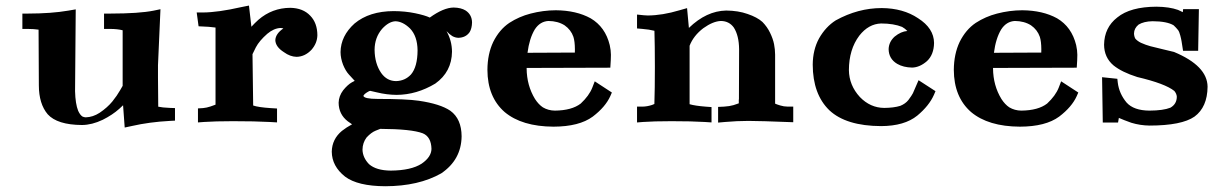

<svg xmlns="http://www.w3.org/2000/svg" viewBox="-20 -434 4349 683"><path d="M550.8 -401.2 526.3 -396.1C492.5 -389.3 441.3 -385.8 372.5 -385.7H350.1V-331.1H372.5C389.7 -331 404.2 -329.4 416.3 -326.3V-128.6L407.4 -113.2C400.1 -100.3 390.8 -86.8 379.5 -72.8C367.8 -58.6 352.8 -45.2 334.3 -32.7C318.5 -22.5 302.1 -17.1 285.1 -16.6C281.4 -16.7 277.6 -17.6 273.8 -19.2C267.9 -22.7 262.7 -29.6 258 -39.9C251.5 -56.2 247.8 -79.4 247 -109.5L249.4 -400.7L222.5 -396.1C183 -389.3 135.2 -385.8 79.1 -385.7H59.6V-331.1H79.1C93.5 -331 106.3 -330.2 117.2 -328.5L118.2 -130.3C118.3 -86.5 128.8 -52.3 149.6 -27.6C172.2 -2.5 212.8 10.3 271.6 10.7C295.4 10.5 320 4.3 345.5 -7.9C368.5 -19.4 388.2 -32.5 404.5 -47.1C408.8 -51.1 413.2 -55.2 417.8 -59.6L423.6 19.7L449.7 14.1C490.8 4.7 535.6 -1.3 584 -3.9L602.5 -4.9V-49.5L583.8 -50.2C566.2 -50.9 552.6 -52.3 542.9 -54.5L542 -157.9L542 -201.9Z M943.1 -49.4C913.4 -51.4 892.5 -54.5 880.6 -58.7L878.2 -241.3L890.2 -265.7C898.3 -281.2 911.9 -297.2 930.9 -313.9C946.4 -326.9 962 -333.7 977.8 -334.5C981.6 -334.4 985 -333.8 988 -332.8C969.6 -320.3 960.1 -306.4 959.4 -291.2C959.9 -275.2 970.2 -260.9 990.2 -248.3C1004.6 -237.7 1019.5 -232.3 1034.8 -231.8C1054.9 -232.2 1072.6 -240.6 1088.1 -257C1101.6 -272.5 1108.6 -289.7 1109 -308.9C1108.8 -337.7 1100.5 -360.7 1083.9 -377.9C1066.7 -396.3 1042.9 -405.7 1012.4 -406.2C969.5 -405.9 931.7 -391.7 899.2 -363.6C890.6 -355.9 882.3 -347.6 874.3 -338.9L865.6 -414.2L837.7 -408.6C783.1 -396.2 737.8 -389.8 701.8 -389.6H679.7L686.4 -340.5C714.4 -339.5 734.4 -338 746.7 -336V-61.7C743.7 -60.3 737.6 -58.1 728.7 -55.2C719.7 -52.2 710.9 -50.3 702.5 -49.5L684.2 -48.4V1.5L705.2 -0.1C731.3 -1.9 765.8 -2.9 808.6 -2.9C861.1 -2.9 904.6 -2 939.1 -0.1L965.5 1.4V-48Z M1650.7 -319.8C1656 -328.5 1658.9 -340 1659.2 -354.3C1658.8 -372.9 1651.1 -387.1 1636.1 -396.8C1625.4 -403.4 1611.3 -406.9 1593.8 -407.2C1569.7 -406.9 1541.4 -395 1508.9 -371.5C1497.9 -376.8 1480.6 -381.9 1457 -386.9C1433.4 -391.8 1407.8 -394.4 1380.3 -394.5C1322.6 -394.3 1276.2 -379.6 1241.2 -350.4C1208.6 -321 1192 -287.2 1191.4 -248.9C1191.5 -234.1 1194.5 -219 1200.4 -203.7C1206.3 -189.2 1213.2 -177.6 1221 -169.1C1228.9 -160.5 1235.8 -153 1241.8 -146.4C1238.6 -144.8 1235.2 -143 1231.7 -141.1C1221.6 -135.4 1211.3 -126 1200.8 -113C1190.4 -99.2 1185 -84.4 1184.6 -68.6C1184.9 -40.9 1195.8 -18.9 1217.2 -2.4C1221.9 1.3 1226.9 4.8 1232.4 8.2C1218.9 15.5 1206.8 23.3 1196.2 31.7C1172.8 51.2 1160.8 75.8 1160.2 105.5C1160.5 140.1 1176.3 169.6 1207.4 194.2C1237.2 216.7 1284.9 228.2 1350.4 228.5C1429.6 228.3 1495.9 213.1 1549.4 182.8C1597.1 150.6 1621.4 106.6 1622.1 50.8C1621.8 9.5 1608.5 -20.7 1582.1 -39.9C1558.2 -56.3 1520.7 -68.2 1469.6 -75.6C1440.5 -79.9 1391.6 -82.1 1322.8 -82.1C1291.3 -82.2 1274.5 -85.9 1272.6 -93C1273.5 -94.9 1275.3 -97.2 1277.8 -99.9C1282.5 -103.8 1287.6 -107 1293 -109.7L1297.1 -110.8L1320.7 -105.4C1343.9 -99.7 1367.3 -96.7 1390.7 -96.5C1438.5 -96.7 1484.4 -110.2 1528.5 -136.7C1567.5 -164.5 1587.3 -202.3 1587.9 -250.1C1587.7 -276.2 1581.2 -300.6 1568.4 -323.2C1575 -315.9 1581.9 -310 1589 -305.6C1595.7 -301.8 1602.9 -299.8 1610.4 -299.5C1628.1 -299.9 1641.6 -306.6 1650.7 -319.8ZM1442 -169.1C1428.1 -154.1 1410.6 -146.2 1389.5 -145.5C1367.5 -145.5 1349.8 -155 1336.2 -174.1C1320.8 -196.3 1312.9 -223.9 1312.5 -256.8C1312.7 -285.8 1321.5 -310.6 1339 -331.1C1354.6 -348.3 1370.3 -357.4 1386.1 -358.4C1403.8 -358.1 1421.3 -349.5 1438.6 -332.7C1456.1 -314.5 1465 -288.6 1465.4 -254.9C1465.2 -215.8 1457.4 -187.2 1442 -169.1ZM1480.1 148.1C1455.1 164.3 1418.4 172.5 1370 172.9C1335.5 172.6 1309.8 165 1292.8 150C1277.8 134.5 1270.1 117.4 1269.5 98.6C1269.7 82.1 1274.6 67.5 1284.1 54.9C1295.2 43 1305.9 35 1316.2 30.9L1332.6 24.4C1406.8 24.8 1457.2 30 1483.9 40.2C1503.9 48.5 1514.2 67 1514.9 95.7C1514.5 114.9 1502.9 132.4 1480.1 148.1Z M1856.5 -246.2C1860.9 -280.2 1869.5 -307.8 1882.3 -329.2C1894.5 -348.2 1910.7 -358.2 1930.8 -359.4C1953.3 -359.2 1972.5 -354 1988.5 -343.9C2003.5 -333.4 2014 -319.7 2019.8 -302.9C2023.2 -292.1 2025 -277.5 2025.1 -258.8C2025.1 -255.3 2025.1 -251.3 2024.9 -247ZM2151.1 -193.2C2152.5 -212.9 2153.2 -228.2 2153.2 -239C2153.2 -249.7 2151.8 -261.2 2149 -273.6C2138.6 -316.6 2115.9 -348.4 2081.1 -368.9C2047.1 -387.6 2005.9 -397.1 1957.4 -397.5C1927 -397.4 1897 -393.4 1867.5 -385.7C1840.1 -378.6 1814.9 -367.6 1791.8 -352.6C1768.2 -336.7 1749.1 -314.1 1734.5 -284.7C1721 -256.2 1714.1 -223.1 1713.9 -185.5C1714.1 -120.9 1734.6 -70.9 1775.2 -35.4C1816 -1.2 1873.9 16.2 1948.9 16.6C2009.9 16.4 2056.5 4.5 2088.6 -19.2C2118.6 -42 2139.4 -66.3 2151 -92L2156.6 -104.9L2095.7 -144.7L2087 -122.3C2079.5 -103.1 2065.7 -84.2 2045.8 -65.6C2024.6 -49.3 1994 -40.9 1953.8 -40.5C1938.1 -40.7 1923.9 -44.6 1911.2 -52.1C1901 -58.9 1891.7 -68.8 1883.2 -81.8C1863.7 -113.8 1853.7 -150 1853.4 -190.4V-192.3Z M2782.2 -54.7C2772.9 -54.8 2763.9 -56.2 2755.3 -58.9C2746.7 -61.5 2740.7 -63.7 2737.3 -65.3V-239.8C2737.2 -252.2 2736 -264.6 2733.5 -277.2C2731 -289.7 2726.3 -303.1 2719.4 -317.3C2712.6 -331.6 2703.5 -344.4 2692.2 -355.9C2679.9 -367.1 2662.3 -376.5 2639.4 -384.3C2617.3 -392.2 2592 -396.2 2563.5 -396.5H2563.2C2516.4 -395.6 2472.2 -375 2430.6 -334.7L2424.1 -405.1L2397.3 -397.5C2356.7 -385.3 2319 -379.1 2284.2 -378.9C2278.1 -378.9 2265.4 -380 2246.1 -382.2V-332.8L2263.8 -331.3C2281.3 -329.9 2296.1 -327.6 2308 -324.5C2309 -291.2 2309.6 -248.3 2309.6 -195.8C2309.6 -143.3 2309 -99.4 2307.8 -64.1C2305.5 -62.9 2302.7 -61.8 2299.3 -60.6C2287.9 -56.9 2276.7 -54.9 2265.6 -54.7H2246.1V1.6L2267.1 -0.1C2292 -1.9 2325.7 -2.9 2368.5 -2.9C2417 -2.9 2456.6 -2 2487.2 -0.1L2511.1 1.5V-53.1L2490.7 -54.6C2465 -56.6 2445.8 -59.5 2433.1 -63.3V-271.3C2442.4 -295.3 2458.7 -316 2481.9 -333.7C2504.8 -350.1 2525.6 -358.7 2544.5 -359.4C2564.1 -359.1 2579.4 -351.3 2590.4 -336C2602.6 -316.9 2608.9 -291.2 2609.2 -258.8C2609.2 -170 2609 -110.4 2608.6 -80.1H2608.1V-66.4C2605.1 -65.1 2598.9 -63 2589.5 -60.1C2580.2 -57.3 2568.9 -55.5 2555.7 -54.7L2534.5 -53.7V2.1L2559.1 -0.1C2587.1 -2.6 2614.8 -3.8 2642.3 -3.9C2669.6 -3.9 2722.7 -2.3 2801.8 0.8V-54.7Z M2952.9 -361.5C2929.1 -346.4 2909.4 -325.1 2893.7 -297.6C2878.9 -270.6 2871.4 -239.4 2871.1 -204.2C2871.3 -133.9 2891 -79.7 2930.3 -41.7C2969.9 -4.6 3031.2 14.2 3114.3 14.6C3169.6 14.4 3212.5 2 3243.1 -22.8C3271.3 -46.3 3291 -71 3302.4 -96.9L3307.8 -109.7L3247.6 -148.7C3236.8 -123.1 3230.1 -107.7 3227.5 -102.4C3224.9 -97.2 3219.6 -89.2 3211.4 -78.2C3204.5 -69.4 3194.9 -62.5 3182.6 -57.5C3167.2 -52.7 3148.1 -50.3 3125.3 -50.1C3092.3 -50.4 3063.5 -63.3 3038.9 -88.8C3013.3 -116.6 3000.2 -148.6 2999.8 -184.8C3000 -233.8 3012.3 -274.7 3036.9 -307.3C3058.7 -335.1 3084.5 -349.5 3114.3 -350.5C3144.5 -350.4 3169.4 -346.3 3189 -338.3C3195.9 -334.5 3202.1 -329.7 3207.7 -323.8C3192.6 -322.7 3177.5 -316 3162.6 -303.9C3148.9 -291.5 3141.7 -276.7 3141.1 -259.2C3141.4 -236.2 3151.6 -218.7 3171.7 -206.8C3186.2 -198.4 3203.9 -194 3224.6 -193.6C3242.6 -194 3260.3 -201.6 3277.5 -216.6C3293.8 -231.8 3302.3 -253.4 3302.7 -281.4C3302.3 -316.2 3283.3 -345.4 3245.8 -369.2C3210.5 -392.9 3167.5 -404.9 3116.7 -405.3C3060.3 -405.3 3005.7 -390.7 2952.9 -361.5Z M3515.7 -246.2C3520.1 -280.2 3528.6 -307.8 3541.5 -329.2C3553.7 -348.2 3569.9 -358.2 3590 -359.4C3612.4 -359.2 3631.7 -354 3647.6 -343.9C3662.7 -333.4 3673.2 -319.7 3679 -302.9C3682.4 -292.1 3684.2 -277.5 3684.3 -258.8C3684.3 -255.3 3684.2 -251.3 3684.1 -247ZM3810.3 -193.2C3811.7 -212.9 3812.4 -228.2 3812.4 -239C3812.4 -249.7 3811 -261.2 3808.2 -273.6C3797.7 -316.6 3775.1 -348.4 3740.3 -368.9C3706.3 -387.6 3665 -397.1 3616.6 -397.5C3586.2 -397.4 3556.2 -393.4 3526.7 -385.7C3499.3 -378.6 3474.1 -367.6 3451 -352.6C3427.4 -336.7 3408.3 -314.1 3393.7 -284.7C3380.2 -256.2 3373.3 -223.1 3373 -185.5C3373.3 -120.9 3393.7 -70.9 3434.4 -35.4C3475.1 -1.2 3533 16.2 3608.1 16.6C3669.1 16.4 3715.6 4.5 3747.8 -19.2C3777.8 -42 3798.6 -66.3 3810.2 -92L3815.8 -104.9L3754.8 -144.7L3746.2 -122.3C3738.7 -103.1 3724.9 -84.2 3704.9 -65.6C3683.8 -49.3 3653.1 -40.9 3612.9 -40.5C3597.2 -40.7 3583.1 -44.6 3570.4 -52.1C3560.2 -58.9 3550.8 -68.8 3542.4 -81.8C3522.8 -113.8 3512.9 -150 3512.5 -190.4V-192.3Z M3960.1 -14.6C3971.6 -9.5 3986.3 -3.7 4004.4 2.7C4025.4 9.1 4046.9 12.4 4069.1 12.7C4145.6 12.6 4199 1.9 4229.2 -19.2C4259.7 -41.6 4275.2 -77.1 4275.7 -125.6C4275.1 -175.1 4235.3 -216.3 4156.3 -249.2C4147.3 -251.6 4133.6 -254.9 4115.1 -259.1C4097.2 -263.2 4082.8 -266.7 4071.9 -269.7C4061 -272.7 4050 -276.7 4038.8 -281.7C4030.8 -285.6 4024.1 -290.4 4018.9 -296.2C4015.9 -301.4 4014.3 -307.6 4014 -314.8C4014.2 -327.2 4019.6 -337.7 4030.1 -346.4C4042.4 -354 4059 -358.1 4080 -358.5C4114.1 -358.4 4139.1 -353.5 4154.9 -344C4161.1 -338.2 4166.4 -332.5 4170.8 -326.9C4173.8 -322.8 4176.4 -316.4 4178.6 -307.7C4180.9 -299.1 4182.3 -292.4 4183.1 -287.6C4183.8 -282.9 4185.6 -271.4 4188.5 -253.2H4242.2L4244.8 -401.4H4188.7L4187.6 -390.8C4183.2 -393.2 4177.5 -395.8 4170.5 -398.8C4150 -406.1 4124.4 -409.9 4093.8 -410.2C4031.8 -409.9 3985.4 -397.2 3954.5 -371.9C3923.8 -348.1 3908.1 -315.7 3907.5 -274.8C3907.8 -244.7 3918.9 -220.3 3940.8 -201.6C3960.6 -185.5 3988.9 -171.6 4025.6 -160C4091.9 -144.4 4135.9 -127.9 4157.5 -110.4C4162.8 -103.9 4165.8 -97.1 4166.3 -90C4166.1 -72.3 4158.4 -59.3 4143.4 -50.9C4126.6 -44.2 4101.9 -40.7 4069.1 -40.5C4031.6 -40.7 4004.4 -50.4 3987.5 -69.3C3970 -90.4 3959.6 -113.8 3956.3 -139.6L3954.7 -153.7L3900.4 -159.4L3902.9 2H3957.2Z"/></svg>

Font: Bentham
Style: Bold
Weight: 700
Version: Version 002.001